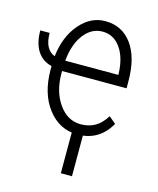

<svg xmlns="http://www.w3.org/2000/svg" viewBox="-112 -617 740 901"><g transform="rotate(15 258.0 -166.0)"><path d="M288.1 -487.3Q234.9 -487.3 198 -439.5Q161.1 -391.6 153.3 -310.1H411.1V-316.9Q408.7 -393.6 375.5 -440.4Q342.3 -487.3 288.1 -487.3ZM297.4 9.8Q210.4 9.8 154.1 -62.7Q97.7 -135.3 97.7 -252.4V-269Q51.3 -280.3 27.3 -318.4Q3.4 -356.4 3.4 -417H48.8Q48.8 -337.4 100.1 -317.4Q111.3 -415 164.1 -476.6Q216.8 -538.1 288.1 -538.1Q369.6 -538.1 417.2 -473.4Q464.8 -408.7 464.8 -292V-259.3H151.4V-249Q151.4 -159.2 193.6 -99.9Q235.8 -40.5 299.8 -40.5Q339.4 -40.5 369.1 -57.6Q398.9 -74.7 422.4 -112.3L456.1 -84Q403.3 9.8 297.4 9.8ZM324.2 205.6H270V-28.8H324.2Z"/></g></svg>

Font: MAUL Condensed Light
Style: Light
Weight: 300
Designer: MAUL
Version: Version 2.137; 2017; ttfautohint (v1.8.3)